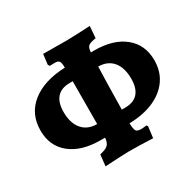

<svg xmlns="http://www.w3.org/2000/svg" viewBox="-155 -853 1083 1063"><g transform="rotate(-30 387.0 -321.5)"><path d="M463 -103Q464 -65 471.5 -54Q479 -43 503 -43Q517 -43 538 -46L544 -38L535 34Q448 30 382 30Q353 30 229 37L237 -35Q275 -43 289.5 -57Q304 -71 306 -102H278Q156 -102 86 -158.5Q16 -215 16 -314Q16 -420 94 -482Q172 -544 307 -549Q307 -580 300 -590Q293 -600 272 -600L240 -599L233 -610L241 -675L389 -674L458 -676Q484 -678 542 -680L536 -605Q499 -599 487.5 -589.5Q476 -580 474 -551V-550H496Q617 -550 687 -493Q757 -436 757 -337Q757 -267 721 -215Q685 -163 619 -134Q553 -105 463 -103ZM302 -189H306L307 -462H288Q234 -462 206 -431Q178 -400 178 -339Q178 -269 211 -229.5Q244 -190 302 -189ZM595 -312Q595 -383 562.5 -422Q530 -461 471 -462H470Q466 -354 464 -190H486Q540 -190 567.5 -221Q595 -252 595 -312Z"/></g></svg>

Font: Alegreya ExtraBold
Style: Regular
Weight: 800
Designer: Juan Pablo del Peral
Foundry: Huerta Tipografica
Version: Version 2.007; ttfautohint (v1.6)